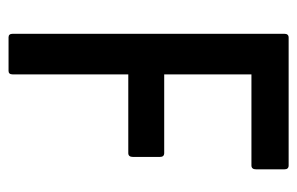

<svg xmlns="http://www.w3.org/2000/svg" viewBox="-143 -552 695 449"><g transform="rotate(90 204.5 -327.5)"><path d="M67 0Q59 0 59 -10V-645Q59 -655 68 -655H367Q376 -655 376 -645V-579Q376 -568 367 -568H154V-364H338Q347 -364 347 -354V-291Q347 -280 338 -280H154V-10Q154 0 146 0Z"/></g></svg>

Font: Sofia Sans Condensed SemiBold
Style: Regular
Weight: 600
Designer: Botio Nikoltchev, Ani Petrova
Foundry: lettersoup
Version: Version 4.101